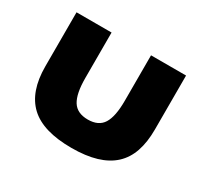

<svg xmlns="http://www.w3.org/2000/svg" viewBox="-107 -609 811 768"><g transform="rotate(30 298.0 -225.0)"><path d="M298.2 14.5Q166.4 14.5 105.7 -42.5Q45 -99.5 45 -215.9V-465.5H206.8V-255.5Q206.8 -183.2 227.7 -149.8Q248.6 -116.4 298.2 -116.4Q347.7 -116.4 368.4 -149.8Q389.1 -183.2 389.1 -255.5V-465.5H550.9V-215.9Q550.9 -157.7 536.1 -114.5Q521.4 -71.4 490.5 -42.7Q459.5 -14.1 411.8 0.2Q364.1 14.5 298.2 14.5Z"/></g></svg>

Font: Spartan ExtBd
Style: Regular
Weight: 800
Designer: Matt Bailey, Mirko Velimirovic
Foundry: Matt Bailey
Version: Version 1.005